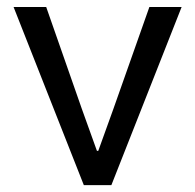

<svg xmlns="http://www.w3.org/2000/svg" viewBox="-20 -538 567 558"><path d="M19.5 -517.6H114.3L217.8 -221.7L261.7 -99.6H265.6L309.6 -221.7L414.1 -517.6H507.8L303.7 0H223.6Z"/></svg>

Font: Reddit Sans Fudge
Style: Regular
Weight: 400
Designer: Stephen Hutchings
Foundry: Reddit
Version: Version 1.011